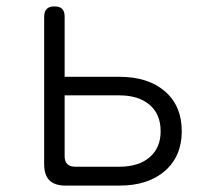

<svg xmlns="http://www.w3.org/2000/svg" viewBox="-20 -580 640 600"><path d="M185 0Q151 0 134.5 -16.5Q118 -33 118 -67V-528Q118 -544 126 -552Q134 -560 150 -560Q167 -560 174.5 -552Q182 -544 182 -528V-340H353Q443 -340 495.5 -294.5Q548 -249 548 -170Q548 -92 495.5 -46Q443 0 353 0ZM182 -92Q182 -75 190.5 -67Q199 -59 216 -59H353Q413 -59 447.5 -88.5Q482 -118 482 -170Q482 -223 447.5 -252.5Q413 -282 353 -282H182Z"/></svg>

Font: Maple Mono ExtraLight
Style: Regular
Weight: 275
Monospace: yes
Designer: subframe7536
Version: Version 7.000